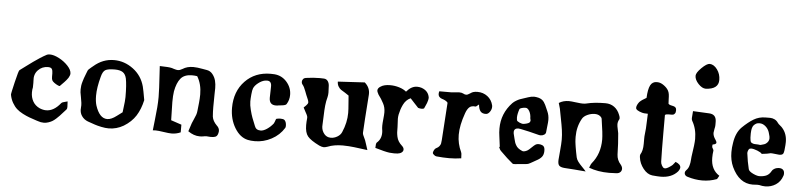

<svg xmlns="http://www.w3.org/2000/svg" viewBox="-48 -1121 5833 1401"><g transform="rotate(5 2868.0 -420.5)"><path d="M196.8 -250Q196.8 -255.9 197 -265.6Q197.3 -275.4 197.3 -282.7Q197.3 -290 196.8 -296.9Q191.9 -345.7 221.4 -376.5Q251 -407.2 293.9 -407.2Q315.9 -407.2 322.5 -396Q329.1 -384.8 329.1 -363.8V-340.8Q329.1 -324.2 333 -314.9Q336.4 -306.2 350.3 -296.1Q364.3 -286.1 377 -280.5Q389.6 -274.9 391.1 -276.9Q394 -280.3 405.5 -291.7Q417 -303.2 422.1 -308.6Q427.2 -314 436.3 -324.5Q445.3 -335 449.5 -342Q453.6 -349.1 457.3 -357.9Q460.9 -366.7 460.9 -374Q460.9 -400.4 432.9 -430.4Q404.8 -460.4 366.7 -480.2Q328.6 -500 299.8 -500Q285.6 -500 277.8 -496.1Q254.4 -483.9 227.3 -466.3Q200.2 -448.7 182.4 -435.8Q164.6 -422.9 133.1 -399.7Q101.6 -376.5 87.9 -366.2Q82 -362.3 61.5 -276.4Q41 -190.4 42 -183.1Q47.9 -150.4 63 -124.3Q78.1 -98.1 96.2 -81.8Q114.3 -65.4 141.1 -51.5Q168 -37.6 190.2 -29.5Q212.4 -21.5 243.7 -11.2Q251.5 -8.8 254.9 -7.8Q274.9 0 297.9 0Q314.5 0 330.8 -5.4Q347.2 -10.7 359.4 -17.8Q371.6 -24.9 386.2 -38.1Q400.9 -51.3 409.4 -60.5Q418 -69.8 432.9 -86.4Q447.8 -103 455.1 -110.8Q460 -115.7 460 -129.9Q460 -136.7 459 -149.9Q458 -163.1 458 -169.9Q452.6 -168 442.1 -165.8Q431.6 -163.6 423.8 -160.6Q416 -157.7 412.1 -152.8Q363.3 -91.8 307.1 -91.8Q285.2 -91.8 259.8 -102.1Q226.1 -117.7 209.5 -147Q192.9 -176.3 192.9 -212.9Q192.9 -233.9 196.8 -250Z M1014.2 -228Q1001.5 -301.8 995.1 -326.2Q974.1 -404.8 910.2 -452.4Q846.2 -500 770 -500Q688 -500 622.1 -442.9Q618.2 -439.5 607.4 -430.9Q596.7 -422.4 590.3 -415.8Q584 -409.2 582 -401.9Q580.1 -396.5 572.3 -377Q564.5 -357.4 561.5 -348.4Q558.6 -339.4 553.7 -323.2Q548.8 -307.1 546.9 -293.5Q544.9 -279.8 544.9 -266.1Q544.9 -251 545.9 -244.1Q547.4 -233.4 552 -210.2Q556.6 -187 558.8 -168.7Q561 -150.4 559.1 -133.8Q555.2 -98.1 572.3 -73Q589.4 -47.9 618.2 -37.1Q654.3 -24.4 671.6 -18.6Q689 -12.7 719 -6.3Q749 0 773.9 0Q830.1 0 881.8 -29.8Q938 -64 968.8 -112.5Q999.5 -161.1 1014.2 -228ZM864.7 -126 824.7 -96.2Q786.6 -66.9 756.8 -66.9Q699.7 -66.9 669.9 -159.2Q661.1 -188.5 661.1 -230Q661.1 -289.1 683.1 -370.1Q692.9 -409.2 711.7 -420.7Q730.5 -432.1 781.7 -432.1Q818.8 -432.1 839.1 -418.9Q859.4 -405.8 866.7 -374Q876 -328.6 876 -237.8Q876 -221.7 874 -203.4Q872.1 -185.1 869.1 -162.1Q866.2 -139.2 864.7 -126Z M1222.7 -99.1Q1222.7 -121.1 1221.2 -165.5Q1219.7 -210 1219.7 -231.9Q1219.7 -278.8 1224.6 -311Q1236.3 -374 1263.2 -406.5Q1290 -439 1346.7 -439Q1364.3 -439 1383.8 -436Q1417.5 -381.3 1417.5 -305.2Q1417.5 -291 1416.5 -274.2Q1415.5 -257.3 1414.3 -245.4Q1413.1 -233.4 1410.9 -213.6Q1408.7 -193.8 1407.7 -184.1Q1406.7 -169.9 1401.4 -154.3Q1396 -138.7 1387 -119.6Q1377.9 -100.6 1374.5 -90.8Q1356 -34.2 1354.5 -29.8Q1397 0 1439.5 0Q1457 0 1465.8 -2Q1477.5 -4.9 1490.7 -4.9Q1500 -4.9 1517.6 -2.9Q1539.6 -2 1553.5 -7.1Q1567.4 -12.2 1572.8 -29.8Q1576.7 -43.5 1576.7 -50.8Q1576.7 -73.2 1557.6 -89.8Q1527.8 -119.6 1523.4 -151.9Q1520.5 -186.5 1520.5 -221.2Q1520.5 -236.8 1521 -267.8Q1521.5 -298.8 1521.5 -314Q1521.5 -322.3 1522 -337.9Q1522.5 -353.5 1522.5 -360.8Q1522.5 -389.2 1516.1 -414.6Q1509.8 -439.9 1492.7 -461.4Q1475.6 -482.9 1449.7 -486.8Q1440.4 -488.3 1418.9 -492.2Q1397.5 -496.1 1381.3 -498Q1365.2 -500 1350.6 -500Q1304.7 -500 1272.5 -479Q1253.9 -467.8 1239.7 -467.8Q1229.5 -467.8 1209.5 -474.1Q1196.3 -479.5 1179.9 -481.7Q1163.6 -483.9 1139.4 -484.4Q1115.2 -484.9 1105.5 -485.8Q1106.9 -457.5 1109.9 -411.1Q1112.8 -364.7 1114.7 -328.1Q1116.7 -291.5 1116.7 -259.8Q1116.7 -223.1 1113.5 -183.6Q1110.4 -144 1104.2 -91.1Q1098.1 -38.1 1095.7 -14.2Q1102.5 -15.1 1116.7 -15.1Q1135.7 -15.1 1174.8 -9Q1213.9 -2.9 1233.9 -2.9Q1268.1 -2.9 1299.8 -17.1V-73.2Q1254.9 -88.4 1222.7 -99.1Z M1657.2 -228Q1657.2 -348.6 1730 -424.3Q1802.7 -500 1917 -500Q1934.6 -500 1944.3 -499Q1999 -494.6 2035.2 -453.1Q2071.3 -411.6 2071.3 -358.9Q2071.3 -321.3 2052.2 -291Q2049.8 -287.1 2045.4 -284.4Q2041 -281.7 2033.9 -280.3Q2026.9 -278.8 2021 -278.1Q2015.1 -277.3 2006.3 -276.4Q1997.6 -275.4 1993.2 -274.9Q1987.3 -272.9 1974.1 -272.9Q1925.3 -272.9 1925.3 -325.2Q1925.3 -330.6 1926.3 -364Q1927.2 -397.5 1927.2 -404.8Q1929.2 -448.2 1895 -448.2Q1889.6 -448.2 1879.4 -446.8Q1856 -442.4 1830.8 -422.9Q1805.7 -403.3 1797.4 -382.8Q1792 -370.1 1789.1 -338.1Q1786.1 -306.2 1786.1 -286.1Q1786.1 -259.3 1795.2 -224.1Q1804.2 -189 1812 -168.5Q1819.8 -147.9 1835.4 -109.9Q1845.2 -81.1 1879.4 -81.1Q1899.9 -81.1 1925.8 -98.6Q1951.7 -116.2 1971.2 -141.1Q1974.1 -145.5 1977.1 -154.3Q1980 -163.1 1982.4 -169.4Q1984.9 -175.8 1988.3 -176.8Q2003.9 -180.2 2017.1 -180.2Q2037.6 -180.2 2046.4 -172.9Q2060.1 -159.2 2060.1 -131.8Q2060.1 -122.1 2057.1 -116.2Q2023.9 -62 1965.8 -31Q1907.7 0 1844.2 0Q1813.5 0 1792 -4.9Q1734.4 -17.6 1695.8 -81.5Q1657.2 -145.5 1657.2 -228Z M2177.7 -275.9Q2180.2 -270 2186.3 -259.5Q2192.4 -249 2194.8 -243.2Q2195.8 -241.2 2199 -235.6Q2202.1 -230 2203.6 -226.8Q2205.1 -223.6 2207 -219Q2209 -214.4 2209.7 -210.2Q2210.4 -206.1 2210 -202.1Q2207 -171.9 2207 -149.9Q2207 -94.7 2228.8 -67.9Q2250.5 -41 2315.9 -8.8Q2335.9 0 2348.6 0Q2358.9 0 2376 -5.9Q2421.9 -24.9 2486.8 -24.9Q2506.8 -24.9 2530.8 -23.2Q2554.7 -21.5 2570.6 -19.5Q2586.4 -17.6 2619.6 -13.2Q2652.8 -8.8 2668 -6.8Q2662.6 -24.9 2655 -47.4Q2647.5 -69.8 2645 -77.1Q2643.1 -83 2637.2 -94.2Q2631.3 -105.5 2627.9 -114.7Q2624.5 -124 2625 -131.8Q2627.9 -195.8 2643.6 -411.1Q2646.5 -461.9 2606 -497.1Q2569.8 -495.1 2495.4 -490.7Q2420.9 -486.3 2409.7 -485.8Q2409.7 -465.3 2418.9 -450.2Q2428.2 -435.1 2439.5 -427.7Q2450.7 -420.4 2468.8 -409.7Q2486.8 -398.9 2496.6 -391.1Q2497.1 -377.4 2501 -333.5Q2504.9 -289.6 2504.9 -264.2Q2504.9 -194.3 2473.6 -122.1Q2464.4 -100.1 2441.2 -86.7Q2418 -73.2 2393.6 -73.2Q2387.7 -73.2 2377.9 -75.2Q2354 -80.6 2338.4 -105.7Q2322.8 -130.9 2325.7 -163.1Q2327.1 -181.2 2328.4 -226.3Q2329.6 -271.5 2333 -304Q2336.4 -336.4 2344.7 -366.2Q2348.6 -382.3 2348.6 -399.9Q2348.6 -415.5 2346.7 -443.8Q2346.7 -466.3 2336.7 -481.9Q2326.7 -497.6 2307.6 -499Q2297.9 -500 2276.9 -500Q2229.5 -500 2174.8 -492.2Q2162.6 -490.7 2155.3 -481.9Q2147.9 -473.1 2147.9 -461.9Q2147.9 -451.2 2152.8 -444.8Q2161.6 -434.1 2167.2 -423.1Q2172.9 -412.1 2179.9 -393.1Q2187 -374 2189 -369.1Q2191.9 -362.3 2196.5 -351.6Q2201.2 -340.8 2202.9 -336.4Q2204.6 -332 2206.3 -326.4Q2208 -320.8 2208 -316.9Q2208 -314.9 2207.8 -313.2Q2207.5 -311.5 2207 -310.1Q2206.5 -308.6 2205.3 -306.4Q2204.1 -304.2 2203.1 -303Q2202.1 -301.8 2200.2 -299.3Q2198.2 -296.9 2197 -295.4Q2195.8 -293.9 2193.1 -291Q2190.4 -288.1 2188.7 -286.6Q2187 -285.2 2183.3 -281.5Q2179.7 -277.8 2177.7 -275.9Z M2911.6 -456.1Q2891.1 -473.6 2858.6 -483.4Q2826.2 -493.2 2793 -493.2Q2749 -493.2 2724.6 -477.1Q2702.6 -464.4 2702.6 -446.8Q2702.6 -437 2713.9 -417Q2735.4 -389.2 2752 -356.9Q2767.6 -328.6 2767.6 -291Q2767.6 -274.9 2764.2 -242.7Q2760.7 -210.4 2760.7 -193.8Q2760.7 -174.8 2762.7 -165Q2764.6 -157.2 2764.6 -142.1Q2764.6 -95.2 2731 -66.9Q2724.6 -59.6 2724.6 -27.8Q2798.3 -5.9 2830.1 -2Q2847.2 0 2863.8 0Q2880.9 0 2888.7 -1Q2907.7 -2.9 2919.2 -12Q2930.7 -21 2930.7 -33.2Q2930.7 -47.4 2916.5 -60.1Q2900.9 -74.2 2891.4 -89.4Q2881.8 -104.5 2877.9 -123.5Q2874 -142.6 2873.3 -155.5Q2872.6 -168.5 2872.6 -192.9Q2872.6 -203.6 2871.1 -223.9Q2869.6 -244.1 2869.6 -253.9Q2869.6 -268.6 2872.6 -285.2Q2877.4 -307.1 2882.8 -323.5Q2888.2 -339.8 2897 -358.2Q2905.8 -376.5 2918.9 -389.9Q2932.1 -403.3 2949.7 -411.1Q2960.4 -400.4 2980.7 -377.4Q3001 -354.5 3009.8 -346.2Q3022.9 -341.8 3034.7 -341.8Q3049.3 -341.8 3053.7 -346.2Q3056.2 -352.1 3062.5 -365.7Q3068.8 -379.4 3071.8 -387Q3074.7 -394.5 3077.6 -406Q3080.6 -417.5 3080.6 -426.8Q3073.7 -476.1 3022 -494.1Q3006.8 -499 2989.7 -499Q2947.8 -499 2911.6 -456.1Z M3450.7 -409.2Q3453.6 -374.5 3467.3 -358.9Q3481 -343.3 3508.3 -345.2Q3523.4 -346.7 3535.4 -364.3Q3547.4 -381.8 3547.4 -400.9Q3547.4 -408.2 3546.4 -411.1Q3536.6 -452.1 3505.1 -476.1Q3473.6 -500 3431.6 -500Q3414.6 -500 3401.4 -496.1Q3393.6 -494.6 3377.4 -483.4Q3361.3 -472.2 3350.6 -472.2Q3339.4 -472.2 3328.6 -479Q3317.9 -484.9 3299.3 -484.9Q3290 -484.9 3269.5 -482.4Q3249 -480 3239.3 -480H3153.3Q3150.4 -469.7 3150.4 -461.9Q3150.4 -447.8 3158.4 -439Q3166.5 -430.2 3177 -427.2Q3187.5 -424.3 3200.7 -418Q3213.9 -411.6 3220.7 -401.9Q3205.1 -177.2 3202.6 -127Q3201.7 -110.8 3199.5 -101.3Q3197.3 -91.8 3189.5 -81.5Q3181.6 -71.3 3167.5 -64.9Q3159.2 -61.5 3152.8 -50Q3146.5 -38.6 3145.5 -27.8Q3145.5 -22.5 3155.8 -13.9Q3166 -5.4 3174.3 -4.9Q3224.1 0 3266.6 0Q3312.5 0 3355.5 -6.8Q3355 -13.7 3354.7 -23.7Q3354.5 -33.7 3353.8 -40.3Q3353 -46.9 3350.6 -51.8Q3322.3 -111.3 3322.3 -176.8Q3322.3 -246.1 3354.5 -335.9Q3365.2 -366.7 3380.9 -381.3Q3396.5 -396 3427.2 -392.1Q3429.2 -392.1 3432.1 -394.3Q3435.1 -396.5 3440.2 -401.1Q3445.3 -405.8 3450.7 -409.2Z M3628.4 -115.2 3624 -112.8Q3625.5 -109.9 3627.9 -104Q3630.4 -98.1 3633.1 -93.5Q3635.7 -88.9 3639.2 -85.9Q3693.4 -31.7 3730.5 -2Q3731.9 0 3734.9 0.7Q3737.8 1.5 3740.2 1.5Q3742.7 1.5 3747.3 1.2Q3752 1 3753.4 1Q3759.3 0.5 3772 -1Q3784.7 -2.4 3791.5 -2.9Q3797.4 -3.4 3808.6 -4.2Q3819.8 -4.9 3828.6 -5.9Q3837.4 -6.8 3845.2 -8.8Q3856.9 -13.2 3877.7 -25.4Q3898.4 -37.6 3903.3 -40Q3928.2 -52.7 3941.4 -68.8Q3954.6 -85 3955.1 -111.8Q3956.5 -146 3936 -153.8Q3921.9 -159.2 3910.2 -159.2Q3897.9 -159.2 3889.2 -154.8Q3878.4 -148.4 3861.1 -131.3Q3843.8 -114.3 3834.5 -107.9Q3811 -93.8 3795.4 -98.1Q3758.8 -113.3 3747.1 -136.2Q3741.2 -145.5 3737.3 -157Q3733.4 -168.5 3729.7 -185.1Q3726.1 -201.7 3724.1 -208Q3720.2 -219.7 3720.2 -231Q3720.2 -245.1 3728.5 -252.4Q3736.8 -259.8 3751.5 -259.8Q3756.3 -259.8 3768.1 -257.8Q3825.7 -246.6 3907.2 -225.1Q3910.2 -224.1 3917.5 -224.1Q3932.6 -224.1 3944.1 -231.9Q3955.6 -239.7 3956.1 -252Q3956.5 -262.7 3960.4 -293.2Q3964.4 -323.7 3964.4 -340.8Q3964.4 -375.5 3951.2 -403.8Q3947.3 -411.6 3941.7 -425.5Q3936 -439.5 3931.6 -448.2Q3927.2 -457 3920.4 -467.5Q3913.6 -478 3903.3 -485.1Q3893.1 -492.2 3879.4 -496.1Q3858.9 -501 3846.2 -501Q3826.7 -501 3804.2 -493.2Q3796.4 -490.2 3775.1 -483.6Q3753.9 -477.1 3743.7 -473.1Q3733.4 -469.2 3718 -460.2Q3702.6 -451.2 3691.4 -439.9Q3614.3 -358.4 3614.3 -248Q3614.3 -217.8 3618.2 -193.8Q3620.1 -181.2 3623.3 -154.5Q3626.5 -127.9 3628.4 -115.2ZM3832 -341.8Q3835.4 -331.5 3835.4 -327.1Q3835.4 -318.8 3831.3 -313.2Q3827.1 -307.6 3818.6 -304.4Q3810.1 -301.3 3804.4 -299.8Q3798.8 -298.3 3789.1 -296.9Q3776.4 -294.4 3757.1 -303Q3737.8 -311.5 3736.3 -319.8Q3734.4 -331.5 3734.4 -337.9Q3734.4 -363.8 3747.1 -400.9Q3749 -406.7 3763.7 -410.9Q3778.3 -415 3791.5 -415Q3807.6 -415 3819.8 -392.8Q3832 -370.6 3832 -341.8Z M4268.1 9.8Q4259.3 -1.5 4240.2 -20.8Q4221.2 -40 4209.5 -55.7Q4197.8 -71.3 4194.3 -86.9Q4193.8 -89.8 4190.7 -104.7Q4187.5 -119.6 4186.8 -124Q4186 -128.4 4183.6 -141.8Q4181.2 -155.3 4180.2 -161.6Q4179.2 -168 4177.5 -179.7Q4175.8 -191.4 4175 -199.2Q4174.3 -207 4173.8 -217.3Q4173.3 -227.5 4173.3 -236.8Q4173.3 -310.5 4207 -370.1Q4217.3 -389.2 4244.1 -401.6Q4271 -414.1 4298.3 -414.1Q4320.8 -414.1 4335.4 -403.8Q4349.6 -393.6 4351.1 -382.8Q4368.2 -273.9 4368.2 -232.9Q4368.2 -127.4 4307.1 -54.2Q4304.2 -50.8 4301.8 -45.9Q4299.3 -41 4296.4 -33Q4293.5 -24.9 4291 -20Q4356 4.9 4440.4 4.9Q4458 4.9 4494.1 2.9Q4511.7 1.5 4521.5 -8.3Q4531.2 -18.1 4531.2 -32.2Q4531.2 -46.9 4519 -62Q4490.7 -93.3 4489.3 -133.8Q4487.8 -213.4 4480.5 -289.1Q4479.5 -296.4 4474.4 -319.1Q4469.2 -341.8 4469.2 -354Q4469.2 -373 4480.5 -392.1Q4481.4 -394 4481.4 -398.9Q4481.4 -408.2 4475.1 -422.9Q4460.9 -459.5 4433.6 -479.2Q4406.2 -499 4369.1 -499Q4288.1 -499 4231.4 -484.9Q4221.7 -481.9 4204.1 -481.9Q4187.5 -481.9 4167.5 -484.9Q4160.2 -485.4 4147.2 -487.1Q4134.3 -488.8 4123 -490Q4111.8 -491.2 4102.1 -491.2Q4061 -491.2 4029.3 -471.2Q4031.2 -463.4 4035.4 -450.2Q4039.6 -437 4041 -430.2Q4044.4 -409.7 4054.2 -361.1Q4064 -312.5 4069.1 -276.4Q4074.2 -240.2 4074.2 -206.1Q4074.2 -177.2 4069.3 -124.3Q4064.5 -71.3 4063.5 -57.1Q4062 -26.9 4072.8 -15.6Q4083.5 -4.4 4113.3 -2Q4175.3 1.5 4268.1 9.8Z M4664.1 -564Q4659.2 -560.5 4650.1 -555.4Q4641.1 -550.3 4636 -546.9Q4630.9 -543.5 4624.5 -538.6Q4618.2 -533.7 4613.8 -528.8Q4594.7 -504.4 4594.7 -484.9Q4594.7 -466.8 4641.6 -453.1Q4648.4 -451.2 4656 -450.4Q4663.6 -449.7 4671.9 -449.7Q4680.2 -449.7 4683.6 -449.2Q4682.6 -431.6 4681.6 -398.9Q4680.7 -366.2 4679.2 -342.5Q4677.7 -318.8 4674.8 -297.9Q4672.9 -286.6 4672.9 -264.2V-228Q4672.9 -176.8 4654.8 -148.9Q4652.8 -143.1 4652.8 -138.2Q4652.8 -136.7 4653.3 -132.8Q4653.8 -128.9 4653.8 -127Q4659.2 -83 4688.7 -45.7Q4718.3 -8.3 4754.9 -3.9Q4794.9 0 4815.9 0Q4896 0 4939.9 -48.8Q4953.6 -66.4 4953.6 -79.1Q4953.6 -102.1 4916 -117.2Q4913.1 -113.8 4907.2 -106Q4901.4 -98.1 4896.5 -93Q4891.6 -87.9 4886.7 -85Q4851.1 -58.6 4836.9 -64Q4827.1 -66.9 4819.1 -82Q4811 -97.2 4811 -109.9Q4808.6 -194.8 4808.6 -314.9V-451.2Q4816.4 -458 4835 -458Q4837.4 -458 4845 -457.8Q4852.5 -457.5 4855.7 -457.8Q4858.9 -458 4865 -458.7Q4871.1 -459.5 4874 -461.9Q4877 -464.4 4880.4 -468.3Q4883.8 -472.2 4885.3 -478.8Q4886.7 -485.4 4886.7 -494.1Q4886.7 -506.3 4879.4 -513.2Q4872.1 -520 4862.8 -521.5Q4853.5 -522.9 4842.8 -526.1Q4832 -529.3 4827.6 -535.2Q4826.2 -545.9 4825.9 -567.6Q4825.7 -589.4 4823.5 -604.5Q4821.3 -619.6 4814.9 -630.9Q4804.7 -649.4 4783.4 -665.3Q4762.2 -681.2 4742.7 -684.1Q4737.8 -685.1 4729 -685.1Q4696.8 -685.1 4681.9 -656.5Q4667 -627.9 4664.1 -564Z M5088.4 -668Q5181.6 -672.4 5181.6 -740.2Q5181.6 -783.2 5157.5 -816.4Q5133.3 -849.6 5102.5 -851.1Q5080.6 -851.1 5043.5 -814.5Q5006.3 -777.8 5006.3 -755.9Q5006.3 -727.1 5033.9 -697.5Q5061.5 -668 5088.4 -668ZM5010.3 -497.1Q5010.3 -487.3 5008.3 -470.2Q5006.3 -453.1 5006.3 -445.8Q5006.3 -434.6 5010.3 -426.8Q5043.5 -370.6 5043.5 -295.9Q5043.5 -261.2 5028.3 -164.1Q5027.8 -159.2 5026.6 -143.6Q5025.4 -127.9 5024.2 -120.8Q5022.9 -113.8 5020 -101.6Q5017.1 -89.4 5011.5 -79.8Q5005.9 -70.3 4997.6 -62Q4989.3 -53.7 4989.3 -43Q4989.3 -33.7 4995.4 -26.4Q5001.5 -19 5012.7 -16.1Q5067.9 1 5120.6 1Q5175.8 1 5226.6 -18.1Q5228.5 -19 5230 -21.5Q5231.4 -23.9 5235.4 -31Q5239.3 -38.1 5242.7 -43.9Q5179.7 -83.5 5179.7 -169.9Q5179.7 -198.2 5183.6 -222.2V-224.1Q5183.6 -228 5179 -235.8Q5174.3 -243.7 5173.3 -246.1Q5172.4 -248 5172.4 -252.9Q5172.4 -267.1 5175.3 -267.1Q5200.7 -271 5200.7 -283.2Q5200.7 -287.1 5198.2 -292.2Q5195.8 -297.4 5191.4 -304Q5187 -310.5 5185.5 -313Q5173.3 -333.5 5173.3 -353Q5173.3 -356.4 5177.7 -381.8Q5179.7 -387.7 5180.7 -395.8Q5181.6 -403.8 5181.9 -409.2Q5182.1 -414.6 5181.9 -425.8Q5181.6 -437 5181.6 -439.9Q5178.7 -488.8 5129.4 -491.2Q5056.6 -495.1 5010.3 -497.1Z M5536.6 -230Q5543.5 -231 5556.2 -232.4Q5568.8 -233.9 5575.2 -234.9Q5579.6 -235.4 5588.6 -237.8Q5597.7 -240.2 5602.1 -240.7Q5606.4 -241.2 5615.2 -240.2Q5655.8 -234.9 5665.5 -234.9Q5688.5 -234.9 5694.6 -248Q5700.7 -261.2 5703.6 -308.1Q5704.6 -315.9 5704.6 -331.1Q5704.6 -392.1 5669.4 -432.1Q5665 -438 5652.6 -448Q5640.1 -458 5635.3 -464.8Q5624.5 -481.4 5608.6 -489.3Q5592.8 -497.1 5576.2 -497.3Q5559.6 -497.6 5540.5 -497.1Q5493.2 -496.6 5455.1 -473.6Q5417 -450.7 5373.5 -408.2Q5332.5 -367.2 5321.3 -291Q5315.4 -257.8 5315.4 -224.1Q5315.4 -164.1 5337.4 -116.2Q5391.1 -1 5490.2 -1Q5503.4 -1 5510.3 -2Q5525.9 -3.4 5538.6 -2Q5561.5 3.9 5582.5 3.9Q5625.5 3.9 5659.9 -18.6Q5694.3 -41 5708.5 -84Q5711.4 -89.8 5711.4 -100.1Q5711.4 -118.2 5703.6 -126Q5694.3 -138.2 5671.4 -138.2Q5664.6 -138.2 5661.6 -137.2Q5649.4 -136.2 5636.7 -128.4Q5624 -120.6 5619.6 -110.8Q5606.9 -87.9 5588.1 -78.1Q5569.3 -68.4 5541.5 -66.9Q5521.5 -64 5488.8 -79.3Q5456.1 -94.7 5452.6 -110.8Q5439.5 -162.6 5431.6 -227.1Q5431.6 -236.3 5435.8 -246.6Q5439.9 -256.8 5445.3 -259.8Q5452.6 -262.2 5456.5 -262.2Q5475.1 -262.2 5502.7 -251.2Q5530.3 -240.2 5536.6 -230ZM5444.3 -371.1Q5444.3 -372.6 5444.8 -380.1Q5445.3 -387.7 5445.8 -393.1Q5446.3 -398.4 5448 -406.5Q5449.7 -414.6 5452.6 -420.9Q5457 -431.2 5468 -439.9Q5479 -448.7 5489.3 -450.2Q5493.2 -451.2 5502.4 -451.2Q5525.4 -451.2 5544.9 -434.8Q5564.5 -418.5 5573.2 -394Q5574.2 -389.2 5577.4 -379.4Q5580.6 -369.6 5582 -362.3Q5583.5 -355 5583.5 -348.1Q5583.5 -325.2 5562.5 -309.1Q5553.7 -301.3 5525.4 -294.9Q5524.4 -294.9 5522.7 -294.4Q5521 -293.9 5520.5 -293.9Q5517.6 -293.9 5512.2 -294.9Q5506.8 -295.9 5504.4 -295.9Q5487.8 -296.4 5479.2 -296.9Q5470.7 -297.4 5462.6 -301Q5454.6 -304.7 5451.9 -307.9Q5449.2 -311 5447 -321.5Q5444.8 -332 5444.6 -341.3Q5444.3 -350.6 5444.3 -371.1Z"/></g></svg>

Font: Sonetni venez
Style: Regular
Weight: 400
Designer: Alja Herlah
Foundry: Type Salon
Version: Version 1.000;hotconv 1.0.109;makeotfexe 2.5.65596